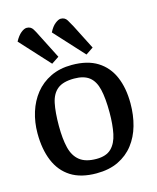

<svg xmlns="http://www.w3.org/2000/svg" viewBox="-111 -805 730 893"><g transform="rotate(-15 253.5 -358.0)"><path d="M175 -535 46 -676Q60 -702 75.5 -714.5Q91 -727 103 -727Q123 -727 133 -710.5Q143 -694 151 -677L211 -559ZM340 -535 211 -676Q224 -702 240 -714.5Q256 -727 267 -727Q287 -727 297 -710.5Q307 -694 316 -677L376 -559ZM243 11Q168 11 120 -19.5Q72 -50 48.5 -106.5Q25 -163 25 -240Q25 -293 40 -341Q55 -389 84.5 -426Q114 -463 158.5 -484.5Q203 -506 261 -506Q336 -506 384 -476Q432 -446 455.5 -391.5Q479 -337 479 -263Q479 -206 465 -156.5Q451 -107 422 -69.5Q393 -32 348.5 -10.5Q304 11 243 11ZM260 -54Q307 -54 331.5 -78Q356 -102 365 -145.5Q374 -189 374 -247Q374 -315 364 -358Q354 -401 328 -421.5Q302 -442 255 -442Q202 -442 175 -420.5Q148 -399 139 -356Q130 -313 130 -247Q130 -185 140.5 -142Q151 -99 179.5 -76.5Q208 -54 260 -54Z"/></g></svg>

Font: Faustina Medium
Style: Regular
Weight: 500
Designer: Alfonso Garcia
Foundry: http://www.omnibus-type.com
Version: Version 1.200